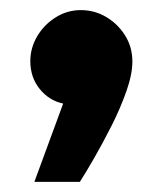

<svg xmlns="http://www.w3.org/2000/svg" viewBox="-20 -205 312 380"><path d="M48 155 105 0Q77 -6 58.5 -29Q40 -52 40 -84Q40 -110 53.5 -133Q67 -156 90 -170.5Q113 -185 140 -185Q167 -185 190 -171.5Q213 -158 227.5 -135Q242 -112 242 -83Q242 -58 230 -24Q218 10 200.5 44.5Q183 79 166 108.5Q149 138 138 155Z"/></svg>

Font: Noto Sans Thaana Black
Style: Regular
Weight: 900
Designer: David Williams
Foundry: Google Inc.
Version: Version 3.001; ttfautohint (v1.8.4.7-5d5b)